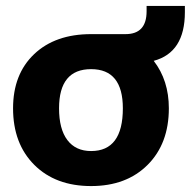

<svg xmlns="http://www.w3.org/2000/svg" viewBox="-20 -615 643 647"><path d="M549 -250Q549 -131 477.5 -59.5Q406 12 287 12Q167 12 95.5 -59.5Q24 -131 24 -250Q24 -365 95 -432.5Q166 -500 287 -500H403Q474 -500 474 -577V-595H603V-574Q603 -438 498 -410Q549 -344 549 -250ZM287 -106Q394 -106 394 -250Q394 -382 287 -382Q179 -382 179 -250Q179 -180 207 -143Q235 -106 287 -106Z"/></svg>

Font: Atkinson Hyperlegible Pro
Style: Bold
Weight: 700
Designer: Elliott Scott, Megan Eiswerth, Linus Boman, Theodore Petrosky, Jacob Perez
Foundry: Braille Institute
Version: Version 1.5.1